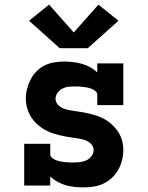

<svg xmlns="http://www.w3.org/2000/svg" viewBox="-20 -805 640 833"><path d="M341 8Q322 8 303 6Q284 4 265 -1.5Q246 -7 229 -16.5Q212 -26 198 -39V0H85V-181H198V-136Q198 -127 205.5 -120.5Q213 -114 222 -110.5Q231 -107 240 -105Q249 -103 258.5 -102Q268 -101 277.5 -100.5Q287 -100 296 -100Q311 -100 325.5 -101.5Q340 -103 353.5 -109Q367 -115 376.5 -127Q386 -139 386 -154Q386 -169 375.5 -180Q365 -191 351.5 -196Q338 -201 323.5 -203.5Q309 -206 294.5 -208Q280 -210 266 -212.5Q252 -215 237.5 -218.5Q223 -222 209.5 -226.5Q196 -231 183 -237.5Q170 -244 158 -252.5Q146 -261 135.5 -271.5Q125 -282 117 -294Q109 -306 103.5 -319.5Q98 -333 95 -347.5Q92 -362 92 -376Q92 -398 97.5 -419.5Q103 -441 113 -460.5Q123 -480 139 -496Q155 -512 174.5 -521.5Q194 -531 215.5 -534.5Q237 -538 259 -538Q279 -538 298 -535.5Q317 -533 335.5 -528Q354 -523 371 -513.5Q388 -504 402 -491V-530H515V-349H402V-394Q402 -403 394.5 -409.5Q387 -416 378 -419.5Q369 -423 360 -425Q351 -427 342 -428Q333 -429 323.5 -429.5Q314 -430 305 -430Q291 -430 277 -428.5Q263 -427 250.5 -420.5Q238 -414 229.5 -402Q221 -390 221 -376Q221 -362 231.5 -350.5Q242 -339 256 -334Q270 -329 284 -326.5Q298 -324 312.5 -322Q327 -320 341.5 -317.5Q356 -315 370 -311.5Q384 -308 398 -303.5Q412 -299 425 -292.5Q438 -286 450 -277.5Q462 -269 472 -258.5Q482 -248 490.5 -236Q499 -224 504.5 -210.5Q510 -197 512.5 -183Q515 -169 515 -154Q515 -132 509.5 -110Q504 -88 493 -68.5Q482 -49 465.5 -33.5Q449 -18 429 -8.5Q409 1 386.5 4.5Q364 8 341 8ZM239 -596 220 -613 106 -715 193 -785 300 -664 407 -785 494 -715 361 -596Z"/></svg>

Font: Iosevka Slab XBdEx
Style: Regular
Weight: 800
Width: 7
Monospace: yes
Designer: Belleve Invis
Foundry: Belleve Invis
Version: Version 11.1.0; ttfautohint (v1.8.3)